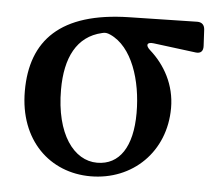

<svg xmlns="http://www.w3.org/2000/svg" viewBox="-45 -595 761 668"><g transform="rotate(5 335.5 -261.0)"><path d="M294 23C441 23 553 -85 553 -238C553 -319 515 -386 463 -432C445 -448 449 -460 473 -457L622 -438C639 -436 648 -445 647 -463L644 -520C643 -536 634 -545 618 -545L380 -540C141 -535 41 -430 41 -253C41 -80 153 23 294 23ZM166 -269C166 -380 204 -457 291 -477C301 -480 309 -479 320 -474C398 -439 435 -324 435 -210C435 -92 391 -26 313 -26C232 -26 166 -113 166 -269Z"/></g></svg>

Font: 寒蝉锦书宋Pro Soft
Style: Regular
Weight: 700
Designer: 寒蝉锦书宋{Warren} 思源宋体{Ryoko NISHIZUKA 西塚涼子 (kana & ideographs); Frank Grießhammer (Latin, Greek & Cyrillic); Wenlong ZHANG 
Foundry: Adobe & ChillType
Version: Version 2.000;Glyphs 3.1.1 (3135)